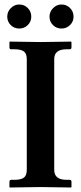

<svg xmlns="http://www.w3.org/2000/svg" viewBox="-20 -832 359 854"><path d="M221.2 -76.2Q221.2 -32.2 275.9 -32.2H290Q297.9 -32.2 297.9 -22.9V0L295.9 2Q195.8 0 160.2 0Q160.2 0 23.9 2L22 0V-22.9Q22 -31.7 29.8 -32.2H43.9Q73.7 -32.2 86.4 -42Q99.1 -51.8 99.1 -76.2V-568.8Q99.1 -592.8 86.7 -602.8Q74.2 -612.8 43.9 -612.8H29.8Q22 -612.8 22 -621.1V-645L23.9 -647Q121.1 -645 160.2 -645L295.9 -647L297.9 -645V-621.1Q297.9 -613.3 290 -612.8H275.9Q220.7 -612.8 221.2 -568.8ZM119.1 -757.8Q119.1 -735.8 103.5 -720.5Q87.9 -705.1 65.9 -705.1Q43 -705.1 27.6 -720.5Q12.2 -735.8 12.2 -757.8Q12.2 -779.8 28.1 -795.9Q43.9 -812 65.9 -812Q87.9 -812 103.5 -796.4Q119.1 -780.8 119.1 -757.8ZM307.1 -757.8Q307.1 -735.8 291.5 -720.5Q275.9 -705.1 253.9 -705.1Q231 -705.1 215.6 -720.5Q200.2 -735.8 200.2 -757.8Q200.2 -779.8 216.1 -795.9Q231.9 -812 253.9 -812Q275.9 -812 291.5 -796.4Q307.1 -780.8 307.1 -757.8Z"/></svg>

Font: Linux Libertine
Style: Semibold
Weight: 600
Designer: Philipp H. Poll
Foundry: Philipp H. Poll
Version: Version 5.1.2 ; ttfautohint (v0.9)